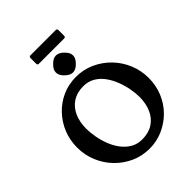

<svg xmlns="http://www.w3.org/2000/svg" viewBox="-275 -1123 1272 1272"><g transform="rotate(-45 361.5 -487.0)"><path d="M356 -671Q426 -671 487 -643.5Q548 -616 594.5 -568Q641 -520 667 -457.5Q693 -395 693 -325Q693 -255 667.5 -193.5Q642 -132 596.5 -86.5Q551 -41 492 -15Q433 11 366 11Q296 11 235.5 -16.5Q175 -44 129 -91.5Q83 -139 57 -201.5Q31 -264 31 -334Q31 -403 55.5 -463.5Q80 -524 124.5 -571Q169 -618 228 -644.5Q287 -671 356 -671ZM347 -593Q289 -593 247.5 -566.5Q206 -540 184 -492Q162 -444 162 -380Q162 -342 170 -299Q178 -256 194 -215Q210 -174 235.5 -140.5Q261 -107 295.5 -87Q330 -67 375 -67Q435 -67 476.5 -94Q518 -121 539.5 -169Q561 -217 561 -279Q561 -313 553.5 -355Q546 -397 530 -439Q514 -481 489 -516Q464 -551 428.5 -572Q393 -593 347 -593ZM362.8 -865Q391 -865 416.8 -837.8Q444 -812 444 -785Q444 -758 416.8 -732.2Q391 -705 363.1 -705Q337.9 -705 310 -732Q283 -757.3 283 -785.3Q283 -812 310.2 -837.8Q336 -865 362.8 -865ZM494 -919Q494 -906 481 -906H245Q232 -906 232 -919V-972Q232 -985 245 -985H481Q494 -985 494 -972Z"/></g></svg>

Font: Young Serif Light
Style: Regular
Weight: 300
Designer: Bastien Sozeau
Foundry: NBR — Bastien Sozeau
Version: Version 5.001